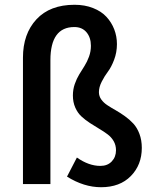

<svg xmlns="http://www.w3.org/2000/svg" viewBox="-20 -763 640 796"><path d="M398.9 13.2Q328.1 13.2 257.8 -30.8L298.8 -109.9Q348.1 -75.2 396 -75.2Q425.8 -75.2 443.4 -93.8Q460.9 -112.3 460.9 -140.1Q460.9 -161.1 451.2 -178Q441.4 -194.8 425.5 -206.5Q409.7 -218.3 390.6 -229.5Q371.6 -240.7 352.5 -253.2Q333.5 -265.6 317.6 -280.3Q301.8 -294.9 292 -317.1Q282.2 -339.4 282.2 -367.2Q282.2 -392.1 290 -414.6Q297.9 -437 308.6 -454.6Q319.3 -472.2 330.3 -489.5Q341.3 -506.8 349.1 -528.3Q356.9 -549.8 356.9 -573.2Q356.9 -607.4 338.6 -629.2Q320.3 -650.9 288.1 -650.9Q189 -650.9 189 -513.2V0H75.2V-523.9Q75.2 -622.6 131.1 -682.9Q187 -743.2 289.1 -743.2Q331.5 -743.2 365.7 -729.7Q399.9 -716.3 421.1 -693.4Q442.4 -670.4 453.6 -641.4Q464.8 -612.3 464.8 -580.1Q464.8 -545.9 453.1 -515.1Q441.4 -484.4 427.5 -466.1Q413.6 -447.8 401.9 -424.8Q390.1 -401.9 390.1 -380.9Q390.1 -364.3 399.9 -350.6Q409.7 -336.9 425.3 -326.7Q440.9 -316.4 460 -305.7Q479 -294.9 498 -281.2Q517.1 -267.6 532.7 -250.7Q548.3 -233.9 558.1 -208Q567.9 -182.1 567.9 -149.9Q567.9 -79.6 522.5 -33.2Q477.1 13.2 398.9 13.2Z"/></svg>

Font: Office Code Pro Medium
Style: Regular
Weight: 500
Designer: Nathan Rutzky & Paul D. Hunt
Foundry: Adobe Systems Incorporated
Version: Version 1.004;PS 001.004;hotconv 1.0.70;makeotf.lib2.5.58329